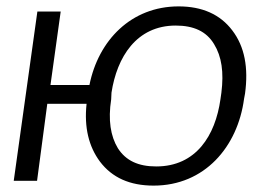

<svg xmlns="http://www.w3.org/2000/svg" viewBox="-20 -566 841 601"><path d="M97 -530 23 0H96L128 -241H251C243 -167 258 -107 293 -60C331 -10 386 15 461 15C620 15 724 -106 744 -257L747 -273C758 -354 746 -420 707 -471C669 -521 613 -546 539 -546C391 -546 288 -440 260 -300H138L170 -530ZM329 -276C346 -387 407 -486 530 -486C586 -486 626 -468 650 -428C674 -389 681 -340 673 -276L670 -255C654 -142 594 -45 469 -45C413 -45 374 -63 349 -102C326 -140 318 -190 328 -255Z"/></svg>

Font: Cheyenne Sans Light
Style: Italic
Weight: 300
Italic angle: -8.13011°
Designer: The Public Sans project authors (U.S. Web Design System), Libre Franklin designed by Pablo Impallari and Rodrigo Fuenzal
Foundry: The Cheyenne Sans Project Authors
Version: Version 2.007